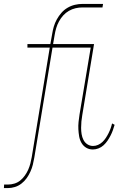

<svg xmlns="http://www.w3.org/2000/svg" viewBox="-97 -755 617 980"><path d="M-77 205 -76 187H-57Q-40 187 -23.5 182Q-7 177 6 166.5Q19 156 29.5 141.5Q40 127 47 111Q54 95 58 79.5Q62 64 65 47L157 -512H43V-530H160L169 -580Q172 -600 177.5 -619Q183 -638 193 -656Q203 -674 216.5 -689.5Q230 -705 248 -715.5Q266 -726 285.5 -730.5Q305 -735 324 -735H429L426 -717H323Q306 -717 288.5 -713Q271 -709 254.5 -699.5Q238 -690 225.5 -676Q213 -662 204 -645.5Q195 -629 190 -612Q185 -595 182 -577L174 -530H383L323 -168Q320 -151 318.5 -135Q317 -119 317 -102.5Q317 -86 319.5 -70.5Q322 -55 329 -41Q336 -27 349 -18.5Q362 -10 378 -10Q391 -10 403.5 -15.5Q416 -21 426 -30.5Q436 -40 443.5 -51.5Q451 -63 457 -75Q463 -87 467.5 -99.5Q472 -112 475 -125L488 -118Q484 -104 479 -90Q474 -76 467 -62.5Q460 -49 451.5 -36.5Q443 -24 431.5 -13.5Q420 -3 405.5 2.5Q391 8 377 8Q358 8 343 -1Q328 -10 319 -25.5Q310 -41 307 -59Q304 -77 303 -95.5Q302 -114 304 -133Q306 -152 309 -171L366 -512H171L78 50Q75 68 70.5 86Q66 104 58 121.5Q50 139 39 154.5Q28 170 12.5 182Q-3 194 -21 199.5Q-39 205 -57 205Z"/></svg>

Font: Iosevka Slab Thin
Style: Italic
Weight: 100
Italic angle: -9°
Monospace: yes
Designer: Belleve Invis
Foundry: Belleve Invis
Version: Version 11.1.1; ttfautohint (v1.8.3)